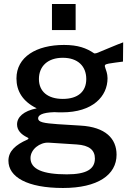

<svg xmlns="http://www.w3.org/2000/svg" viewBox="-20 -762 659 957"><path d="M294 175C467 175 561 110 561 9C561 -71 506 -129 381 -136C333 -139 293 -141 268 -143C198 -148 170 -153 170 -172C170 -187 188 -201 251 -203C262 -202 279 -202 289 -202C443 -202 516 -282 516 -372C516 -395 508 -414 505 -423C500 -437 501 -441 522 -445C545 -449 563 -451 593 -455L594 -551C556 -537 511 -517 476 -503C468 -499 452 -493 448 -497C411 -522 369 -538 299 -538C161 -538 62 -478 62 -371C62 -309 92 -257 163 -222C97 -209 65 -178 65 -142C65 -113 85 -92 116 -77C124 -74 124 -70 116 -66C57 -40 22 -8 22 39C22 120 115 175 294 175ZM293 -269C218 -269 174 -306 174 -368C174 -432 218 -474 293 -474C368 -474 410 -432 410 -368C410 -306 369 -269 293 -269ZM313 107C195 107 132 82 132 26C132 -18 179 -53 222 -51L362 -42C426 -38 453 -13 453 28C453 81 411 107 313 107ZM239 -742V-612H357V-742Z"/></svg>

Font: Cheyenne Sans Medium
Style: Regular
Weight: 500
Designer: The Public Sans project authors (U.S. Web Design System), Libre Franklin designed by Pablo Impallari and Rodrigo Fuenzal
Foundry: The Cheyenne Sans Project Authors
Version: Version 2.007